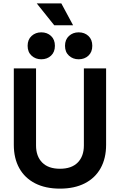

<svg xmlns="http://www.w3.org/2000/svg" viewBox="-20 -1106 712 1140"><path d="M336 14Q250 14 188.5 -17.5Q127 -49 94.5 -107.5Q62 -166 62 -246V-700H194V-242Q194 -178 230.5 -141Q267 -104 336 -104Q405 -104 441.5 -141Q478 -178 478 -242V-700H610V-246Q610 -166 577.5 -107.5Q545 -49 483.5 -17.5Q422 14 336 14ZM447 -754Q413 -754 389.5 -775.5Q366 -797 366 -834Q366 -871 389.5 -892.5Q413 -914 447 -914Q482 -914 505 -892.5Q528 -871 528 -834Q528 -797 505 -775.5Q482 -754 447 -754ZM225 -754Q191 -754 167.5 -775.5Q144 -797 144 -834Q144 -871 167.5 -892.5Q191 -914 225 -914Q260 -914 283 -892.5Q306 -871 306 -834Q306 -797 283 -775.5Q260 -754 225 -754ZM414 -956H302L198 -1086H344Z"/></svg>

Font: Space Grotesk Variable Light
Style: Regular
Weight: 300
Designer: Florian Karsten
Foundry: Florian Karsten
Version: Version 2.000